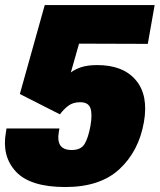

<svg xmlns="http://www.w3.org/2000/svg" viewBox="-43 -731 637 765"><path d="M-19.5 -203.6Q-36.6 -108.4 20.5 -47.1Q77.6 14.2 217.3 14.2Q356 14.2 432.9 -57.1Q509.8 -128.4 530.3 -243.7Q549.3 -351.1 498.5 -411.4Q447.8 -471.7 344.7 -471.7Q306.2 -471.7 281 -463.4Q255.9 -455.1 239.3 -442.4L272 -557.1L545.9 -556.2L573.2 -710.9H135.3L36.1 -356.4L195.8 -275.4Q210.4 -295.4 229.2 -309.6Q248 -323.7 276.4 -323.7Q308.6 -323.7 317.1 -300.5Q325.7 -277.3 317.4 -229.5Q308.6 -181.2 293.9 -157.2Q279.3 -133.3 242.7 -133.3Q210 -133.3 197.5 -151.6Q185.1 -169.9 191.4 -205.1L193.8 -219.2H-17.1Z"/></svg>

Font: Roboto Flex
Style: wght 1000 wdth 100 opsz 14.0 GRAD 0.00 slnt -10.00 XTRA 468 XOPQ 96 YOPQ 79 YTLC 514 YTUC 712 YTAS 750 YTDE -203.00 YTFI 738
Weight: 1000
Italic angle: -10°
Designer: Berlow after Robertson
Foundry: Google
Version: Version 3.100